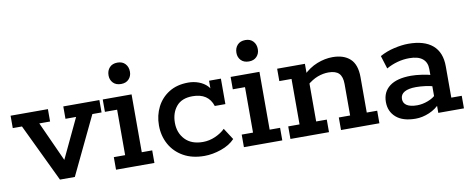

<svg xmlns="http://www.w3.org/2000/svg" viewBox="-56 -823 2624 1069"><g transform="rotate(-10 1256.0 -288.0)"><path d="M212 0 55 -328H3V-398H214V-328H153L273 -64H236L361 -328H301V-398H505V-328H453L296 0Z M529 0V-71H593V-328H524V-398H687V-71H746V0ZM640 -465Q611 -465 595 -482Q579 -499 579 -524Q579 -551 595 -568.5Q611 -586 640 -586Q668 -586 684 -568.5Q700 -551 700 -524Q700 -499 684 -482Q668 -465 640 -465Z M1028 10Q959 10 909.5 -18Q860 -46 833.5 -94Q807 -142 807 -201Q807 -258 831 -305Q855 -352 900 -380Q945 -408 1009 -408Q1040 -408 1068 -397.5Q1096 -387 1115 -367.5Q1134 -348 1136 -322L1125 -320V-398H1192V-254H1132Q1108 -329 1019 -329Q958 -329 927.5 -292.5Q897 -256 897 -200Q897 -143 932.5 -105.5Q968 -68 1033 -68Q1069 -68 1103 -83Q1137 -98 1159 -120L1201 -55Q1172 -24 1123 -7Q1074 10 1028 10Z M1252 0V-71H1316V-328H1247V-398H1410V-71H1469V0ZM1363 -465Q1334 -465 1318 -482Q1302 -499 1302 -524Q1302 -551 1318 -568.5Q1334 -586 1363 -586Q1391 -586 1407 -568.5Q1423 -551 1423 -524Q1423 -499 1407 -482Q1391 -465 1363 -465Z M1515 0V-71H1579V-328H1510V-398H1667V-338L1654 -335Q1692 -373 1736.5 -390.5Q1781 -408 1824 -408Q1888 -408 1923.5 -375Q1959 -342 1959 -271V-71H2018V0H1801V-71H1865V-249Q1865 -290 1846.5 -309Q1828 -328 1787 -328Q1757 -328 1726 -316.5Q1695 -305 1661 -276L1673 -307V-71H1733V0Z M2222 10Q2150 10 2112 -23Q2074 -56 2074 -110Q2074 -167 2115.5 -198.5Q2157 -230 2237 -230Q2264 -230 2297.5 -225Q2331 -220 2360 -212L2344 -201V-249Q2344 -287 2319 -307.5Q2294 -328 2244 -328Q2210 -328 2177 -319Q2144 -310 2114 -293L2091 -367Q2129 -388 2173 -398Q2217 -408 2253 -408Q2343 -408 2390 -367.5Q2437 -327 2437 -248V-71H2496V0H2351V-64L2364 -53Q2338 -23 2299 -6.5Q2260 10 2222 10ZM2243 -62Q2273 -62 2304.5 -74Q2336 -86 2353 -105L2344 -77V-174L2360 -148Q2332 -156 2305 -159.5Q2278 -163 2253 -163Q2211 -163 2188 -150Q2165 -137 2165 -111Q2165 -87 2185 -74.5Q2205 -62 2243 -62Z"/></g></svg>

Font: Rokkitt Medium
Style: Regular
Weight: 500
Version: Version 3.103